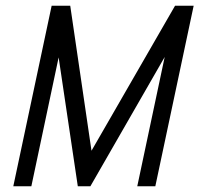

<svg xmlns="http://www.w3.org/2000/svg" viewBox="-20 -650 696 670"><path d="M26.4 0 160.2 -629.9H225.1L299.3 -124L590.8 -629.9H655.8L522 0H459L554.7 -451.2L295.4 0H251.5L184.6 -449.7L89.4 0Z"/></svg>

Font: Fibel Nord
Style: Italic
Weight: 400
Designer: Peter Wiegel
Foundry: Peter Wioegel
Version: Version 000.000